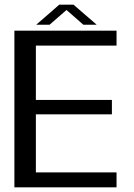

<svg xmlns="http://www.w3.org/2000/svg" viewBox="-20 -807 578 827"><path d="M42 0H482V-64.5H134.5V-314.5H462V-376.5H134.5V-610.5H482V-675H42ZM136 -700.5H193.5L266.5 -764L339 -700.5H396.5L296.5 -787H235.5Z"/></svg>

Font: Anybody
Style: Regular
Weight: 400
Designer: Tyler Finck
Foundry: Etcetera Type Company
Version: Version 1.110